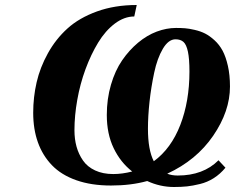

<svg xmlns="http://www.w3.org/2000/svg" viewBox="-20 -727 940 768"><path d="M571.8 -211.9Q571.8 -127.4 595.2 -82Q664.6 -132.8 701.2 -227.3Q737.8 -321.8 737.8 -440.9Q737.8 -491.7 731.7 -520.3Q725.6 -548.8 713.9 -559.3Q702.1 -569.8 682.1 -569.8Q653.8 -569.8 631.3 -531.7Q608.9 -493.7 596.7 -436Q584.5 -378.4 578.1 -320.1Q571.8 -261.7 571.8 -211.9ZM112.8 -275.9Q112.8 -338.4 126.5 -397.7Q140.1 -457 171.6 -513.9Q203.1 -570.8 249.8 -613Q296.4 -655.3 367.7 -681.2Q439 -707 526.9 -707L517.1 -661.1Q477.1 -661.1 439.2 -632.6Q401.4 -604 372.6 -556.6Q343.8 -509.3 322 -450.2Q300.3 -391.1 289.1 -327.6Q277.8 -264.2 277.8 -206.1Q277.8 -170.9 286.1 -140.6Q294.4 -110.4 312 -85Q329.6 -59.6 360.6 -45.2Q391.6 -30.8 433.1 -30.8Q468.8 -30.8 508.8 -41Q461.9 -77.6 434.6 -134.5Q407.2 -191.4 407.2 -267.1Q407.2 -331.1 423.8 -387.9Q440.4 -444.8 468.5 -485.6Q496.6 -526.4 532.2 -556.2Q567.9 -585.9 606.9 -600.6Q646 -615.2 684.1 -615.2Q703.6 -615.2 719.7 -614Q735.8 -612.8 759 -607.4Q782.2 -602.1 800.5 -592.8Q818.8 -583.5 838.1 -565.9Q857.4 -548.3 870.4 -524.2Q883.3 -500 891.6 -463.4Q899.9 -426.8 899.9 -380.9Q899.9 -282.2 832.8 -184.1Q765.6 -85.9 648.9 -32.2Q667 -24.9 690.9 -24.9Q793 -24.9 854 -85.9L881.8 -56.2Q860.8 -30.8 835 -14.4Q809.1 2 780 9Q751 16.1 728 18.6Q705.1 21 675.8 21Q620.6 21 568.8 -2.9Q503.9 15.1 423.8 15.1Q345.2 15.1 285.2 -6.1Q225.1 -27.3 187.7 -66.2Q150.4 -105 131.6 -157.7Q112.8 -210.4 112.8 -275.9Z"/></svg>

Font: Linguistics Pro
Style: Bold Italic
Weight: 700
Italic angle: -12°
Designer: Stefan Peev, Context Ltd
Foundry: Stefan Peev, Context Ltd
Version: Version 001.000